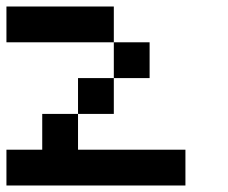

<svg xmlns="http://www.w3.org/2000/svg" viewBox="-20 -798 707 596"><path d="M333.3 -666.7H0V-777.8H333.3ZM333.3 -444.4H222.2V-555.6H333.3ZM444.4 -555.6H333.3V-666.7H444.4ZM222.2 -333.3H555.6V-222.2H0V-333.3H111.1V-444.4H222.2Z"/></svg>

Font: Pixeloid Mono
Style: Regular
Weight: 400
Monospace: yes
Designer: GGBotNet
Foundry: GGBotNet
Version: 0.5